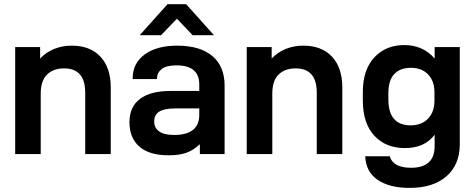

<svg xmlns="http://www.w3.org/2000/svg" viewBox="-20 -748 2306 932"><path d="M53.7 -519.5H174.8V-463.9Q203.1 -494.1 242.7 -510.3Q282.2 -526.4 328.1 -526.4Q418 -526.4 467.8 -472.7Q517.6 -418.9 517.6 -324.2V0H393.6V-298.8Q393.6 -416 291 -416Q238.3 -416 208 -385.7Q177.7 -355.5 177.7 -293.9V0H53.7Z M1070.3 -332V0H950.2V-47.9Q918.9 -18.6 884.3 -6.3Q849.6 5.9 798.8 5.9Q705.1 5.9 656.7 -36.1Q608.4 -78.1 608.4 -155.3Q608.4 -229.5 659.7 -268.1Q710.9 -306.6 808.6 -306.6H947.3V-337.9Q947.3 -430.7 836.9 -430.7Q787.1 -430.7 764.6 -412.6Q742.2 -394.5 742.2 -367.2V-364.3H624V-367.2Q624 -441.4 682.6 -483.9Q741.2 -526.4 839.8 -526.4Q951.2 -526.4 1010.7 -476.1Q1070.3 -425.8 1070.3 -332ZM947.3 -190.4V-221.7H831.1Q778.3 -221.7 753.4 -206.5Q728.5 -191.4 728.5 -158.2Q728.5 -127 752.9 -109.9Q777.3 -92.8 826.2 -92.8Q947.3 -93.8 947.3 -190.4ZM793 -727.5H883.8L1018.6 -577.1H915L838.9 -657.2L761.7 -577.1H658.2Z M1177.7 -519.5H1298.8V-463.9Q1327.1 -494.1 1366.7 -510.3Q1406.2 -526.4 1452.1 -526.4Q1542 -526.4 1591.8 -472.7Q1641.6 -418.9 1641.6 -324.2V0H1517.6V-298.8Q1517.6 -416 1415 -416Q1362.3 -416 1332 -385.7Q1301.8 -355.5 1301.8 -293.9V0H1177.7Z M1752.9 10.7H1872.1Q1878.9 37.1 1904.8 51.8Q1930.7 66.4 1974.6 66.4Q2090.8 66.4 2089.8 -40V-93.8Q2040 -28.3 1944.3 -29.3Q1852.5 -29.3 1796.9 -89.4Q1741.2 -149.4 1741.2 -260.7V-300.8Q1741.2 -409.2 1796.9 -469.2Q1852.5 -529.3 1942.4 -529.3Q2033.2 -529.3 2089.8 -463.9V-519.5H2211.9V-47.9Q2211.9 50.8 2147.5 107.4Q2083 164.1 1968.8 164.1Q1870.1 164.1 1813 125Q1755.9 85.9 1752.9 10.7ZM2088.9 -258.8V-299.8Q2088.9 -354.5 2058.1 -386.7Q2027.3 -418.9 1974.6 -418.9Q1922.9 -418.9 1894 -388.7Q1865.2 -358.4 1865.2 -294.9V-265.6Q1865.2 -202.1 1892.6 -170.9Q1919.9 -139.6 1972.7 -139.6Q2026.4 -139.6 2057.6 -171.9Q2088.9 -204.1 2088.9 -258.8Z"/></svg>

Font: Altinn-DIN Exp
Style: DINExp-Bold
Weight: 700
Width: 7
Designer: Charles Nix
Foundry: Altinn
Version: Version 2.00